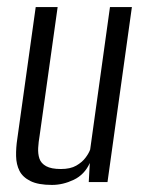

<svg xmlns="http://www.w3.org/2000/svg" viewBox="-20 -515 412 543"><path d="M127 8Q88 8 66 -3Q44 -14 35 -32Q26 -50 25.5 -73.5Q25 -97 29 -123L81 -495H143L92 -131Q89 -114 88 -97Q87 -80 91.5 -66.5Q96 -53 110.5 -45Q125 -37 152 -37Q179 -37 195.5 -46.5Q212 -56 221.5 -68.5Q231 -81 235 -92L291 -495H353L284 0H231L234 -54Q219 -21 188.5 -6.5Q158 8 127 8Z"/></svg>

Font: Alumni Sans
Style: Italic
Weight: 400
Italic angle: -8°
Version: Version 1.016